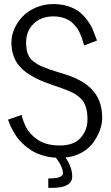

<svg xmlns="http://www.w3.org/2000/svg" viewBox="-20 -768 544 944"><path d="M234.9 155.8 217.3 155.3V109.4Q260.7 109.4 275.1 101.6Q289.6 93.8 289.6 86.4Q289.6 51.8 254.9 7.3Q224.6 5.9 195.3 -2.4Q158.2 -12.7 133.1 -29.3Q107.9 -45.9 87.6 -65.9Q67.4 -85.9 55.2 -106Q32.7 -142.6 23.4 -169.4L19.5 -179.7L86.4 -203.1Q86.9 -203.1 88.6 -194.8Q90.3 -186.5 95 -173.3Q99.6 -160.2 107.4 -144Q115.2 -127.9 129.6 -111.8Q144 -95.7 163.1 -82.5Q205.1 -52.7 273.9 -52.7Q342.8 -52.7 376.5 -90.3Q410.2 -127.9 410.2 -182.9Q410.2 -237.8 388.9 -269.3Q367.7 -300.8 314.5 -322.8Q298.8 -329.1 273.4 -337.9L227.1 -354Q105.5 -396 64.9 -456.5Q36.1 -500 36.1 -558.1Q36.1 -627 90.8 -686.5Q116.7 -713.9 156.7 -731Q196.8 -748 241 -748Q285.2 -748 319.1 -736.1Q353 -724.1 373.8 -706.5Q394.5 -689 411.1 -666Q427.7 -643.1 435.1 -625L449.2 -588.9Q456.5 -570.3 457 -568.8L393.6 -544.4Q392.6 -546.9 388.9 -559.8Q385.3 -572.8 382.6 -581.1Q379.9 -589.4 373.3 -604Q366.7 -618.7 359.6 -628.7Q352.5 -638.7 341.1 -650.6Q329.6 -662.6 316.4 -669.9Q284.2 -687.5 243.7 -687.5Q183.6 -687.5 146 -652.1Q108.4 -616.7 108.4 -558.1Q108.4 -494.1 141.6 -468.3Q159.7 -454.1 172.1 -447.8Q184.6 -441.4 201.4 -435.3Q218.3 -429.2 226.1 -426Q233.9 -422.9 256.8 -416L297.9 -403.3Q411.6 -368.2 453.6 -300.3Q482.4 -253.9 482.4 -188Q482.4 -140.1 452.1 -87.9Q414.6 -21.5 337.9 0Q321.3 4.4 301.8 6.3Q335 54.2 335 99.6Q335 155.8 234.9 155.8Z"/></svg>

Font: News Cycle
Style: Regular
Weight: 500
Version: Version 0.5.2